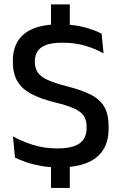

<svg xmlns="http://www.w3.org/2000/svg" viewBox="-20 -764 564 890"><path d="M303.5 -597.5H216.5V-743.5H303.5ZM303.5 107H216.5V-56.5H303.5ZM253.5 12Q208 12 169.5 5Q131 -2 100.8 -12.5Q70.5 -23 49.5 -33.5L40 -132Q78.5 -110 131.2 -93Q184 -76 245.5 -76Q315.5 -76 348.5 -99.2Q381.5 -122.5 381.5 -169.5V-177Q381.5 -207.5 368.2 -227.2Q355 -247 323.5 -261.2Q292 -275.5 238 -288.5Q167 -306 123.2 -329.8Q79.5 -353.5 59.5 -389.2Q39.5 -425 39.5 -478.5V-483.5Q39.5 -564 93 -607.5Q146.5 -651 253.5 -651Q322 -651 370.8 -637.8Q419.5 -624.5 451 -608L460 -516.5Q423.5 -537.5 376 -551.8Q328.5 -566 269 -566Q222.5 -566 194.5 -555.8Q166.5 -545.5 154 -526.2Q141.5 -507 141.5 -480V-478Q141.5 -450 154 -430Q166.5 -410 198.2 -394.8Q230 -379.5 288.5 -364.5Q358 -347 400.8 -325.2Q443.5 -303.5 463.5 -268.8Q483.5 -234 483.5 -177.5V-167.5Q483.5 -79 426 -33.5Q368.5 12 253.5 12Z"/></svg>

Font: Anek Telugu Medium Medium
Style: Regular
Weight: 500
Version: Version 1.003